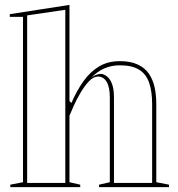

<svg xmlns="http://www.w3.org/2000/svg" viewBox="-20 -765 728 785"><path d="M671 -10V0H385V-10L429 -20V-367Q429 -409 416 -430.5Q403 -452 381 -452Q362 -452 344 -433Q326 -414 310 -387Q294 -360 282 -333.5Q270 -307 264 -292V-20L308 -10V0H22V-10L74 -20V-696H20V-707L264 -745V-352L272 -344Q293 -393 320.5 -432Q348 -471 384.5 -493Q421 -515 470 -515Q513 -515 542.5 -501.5Q572 -488 588.5 -464Q605 -440 612 -408.5Q619 -377 619 -340V-20ZM91 -17H247V-725L91 -702ZM446 -17H602V-340Q602 -392 589.5 -427.5Q577 -463 548 -480.5Q519 -498 470 -498Q436 -498 407 -485.5Q378 -473 354 -448Q366 -457 378 -460.5Q390 -464 400 -462Q422 -455 434 -431.5Q446 -408 446 -367Z"/></svg>

Font: Kalnia Glaze Thin SemiBold
Style: Regular
Weight: 600
Version: Version 1.110